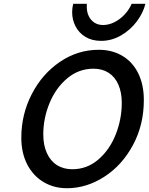

<svg xmlns="http://www.w3.org/2000/svg" viewBox="-20 -975 783 1007"><path d="M618.7 -435.1Q618.7 -490.7 600.8 -531.2Q583 -571.8 549.6 -593.3Q516.1 -614.7 470.7 -614.7Q393.1 -614.7 333 -564.5Q272.9 -514.2 240 -434.6Q207 -355 207 -270Q207 -213.9 225.6 -172.6Q244.1 -131.3 278.3 -109.4Q312.5 -87.4 358.9 -87.4Q436.5 -87.4 495.8 -138.4Q555.2 -189.5 586.9 -269.8Q618.7 -350.1 618.7 -435.1ZM331.1 12.2Q263.2 12.2 208.7 -20Q154.3 -52.2 123 -112.3Q91.8 -172.4 91.8 -252.9Q91.8 -375 146.5 -481.2Q201.2 -587.4 294.4 -650.6Q387.7 -713.9 498 -713.9Q568.4 -713.9 622.1 -681.9Q675.8 -649.9 705.1 -590.3Q734.4 -530.8 734.4 -450.2Q734.4 -319.8 677.2 -213.9Q620.1 -107.9 526.9 -47.9Q433.6 12.2 331.1 12.2ZM510.3 -760.7Q462.4 -760.7 428.2 -781.5Q394 -802.2 376.2 -836.7Q358.4 -871.1 358.4 -911.1Q358.4 -932.1 363.8 -955.1H435.5Q435.1 -949.7 435.1 -939.5Q435.1 -912.1 445.6 -890.4Q456.1 -868.7 475.3 -856.2Q494.6 -843.8 521 -843.8Q550.3 -843.8 580.1 -858.6Q609.9 -873.5 633.8 -899.2Q657.7 -924.8 670.4 -955.1H742.7Q731 -907.2 697.3 -862.3Q663.6 -817.4 614.5 -789.1Q565.4 -760.7 510.3 -760.7Z"/></svg>

Font: Lesson One Medium
Style: Italic
Weight: 500
Italic angle: -14°
Designer: But Ko, Victor Gaultney, Annie Olsen, Julie Remington, Don Collingsworth, Eric Hays, Becca Hirsbrunner
Version: Version 1.100